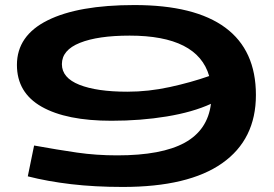

<svg xmlns="http://www.w3.org/2000/svg" viewBox="-20 -730 1083 760"><path d="M466 10Q355 10 261.5 -1Q168 -12 90 -32L115 -154Q209 -137 285 -126Q361 -115 444 -115Q620 -115 711 -165Q802 -215 815 -319Q743 -286 640 -269Q537 -252 421 -252Q243 -252 145 -307.5Q47 -363 47 -473Q47 -589 168.5 -649.5Q290 -710 512 -710Q751 -710 872 -620.5Q993 -531 993 -354Q993 -178 859.5 -84Q726 10 466 10ZM225 -476Q225 -422 294 -394.5Q363 -367 484 -367Q568 -367 652.5 -385.5Q737 -404 808 -429Q762 -589 493 -589Q368 -589 296.5 -560.5Q225 -532 225 -476Z"/></svg>

Font: Georama ExtraExtended SemiBold
Style: Regular
Weight: 600
Width: 8
Designer: Jean-Baptiste Levee
Foundry: Production Type
Version: Version 1.000